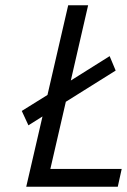

<svg xmlns="http://www.w3.org/2000/svg" viewBox="-20 -712 484 732"><path d="M444 -68H172L231 -324L421 -443L398 -498L250 -405L316 -692H240L161 -350L63 -289L88 -235V-234L142 -268L80 0H429Z"/></svg>

Font: RazerF5
Style: Italic
Weight: 400
Foundry: Razer Inc.
Version: Version 2